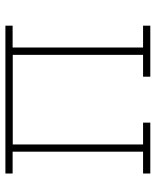

<svg xmlns="http://www.w3.org/2000/svg" viewBox="46 -614 568 700"><g transform="rotate(-90 330.0 -264.0)"><path d="M47.4 0V-26.4H127V-502H47.4V-528.3H586.4V-502H506.8V-26.4H586.4V0H400.4V-26.4H480V-501.5H153.3V-26.4H232.9V0Z"/></g></svg>

Font: Roboto Slab LO Thin
Style: Regular
Weight: 250
Designer: Google
Version: Version 2.00;September 28, 2018;FontCreator 11.5.0.2427 64-b